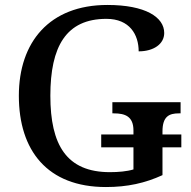

<svg xmlns="http://www.w3.org/2000/svg" viewBox="-20 -744 769 774"><path d="M407 10C494 10 565 -6 635 -38V-150H711V-202H635V-214C635 -275 662 -287 701 -287H708V-332H433V-287H439C484 -287 518 -275 518 -218V-202H388V-150H518V-61C492 -53 457 -50 423 -50C248 -50 183 -160 183 -358C183 -556 246 -668 409 -668C503 -668 539 -604 539 -537C600 -537 642 -567 642 -611C642 -675 566 -724 413 -724C179 -724 56 -574 56 -358C56 -137 171 10 407 10Z"/></svg>

Font: Noto Serif Medium
Style: Regular
Weight: 500
Designer: Monotype Design Team
Foundry: Monotype Imaging Inc.
Version: Version 2.013